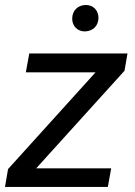

<svg xmlns="http://www.w3.org/2000/svg" viewBox="-29 -740 535 760"><path d="M256.8 -666C256.8 -634.8 279.8 -615.7 305.7 -615.7C306.6 -615.7 307.6 -615.7 308.6 -615.7C339.4 -617.2 360.4 -638.2 360.8 -668.9C360.8 -700.2 338.9 -720.2 311.5 -720.2C310.5 -720.2 309.6 -720.2 308.6 -720.2C277.3 -718.8 256.8 -696.8 256.8 -666ZM463.9 -460 475.6 -528.3H86.9L73.2 -453.6H349.1L2.9 -70.8L-9.3 0H397.9L411.1 -73.7H114.3Z"/></svg>

Font: Roboto
Style: Italic
Weight: 400
Italic angle: -12°
Designer: Google
Version: Version 2.137; 2017